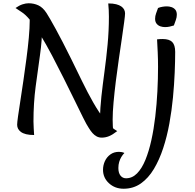

<svg xmlns="http://www.w3.org/2000/svg" viewBox="-20 -822 1192 1176"><path d="M85 -58Q85 -71 90.5 -110Q96 -149 105 -206.5Q114 -264 123.5 -330Q133 -396 142 -463.5Q151 -531 156.5 -591.5Q162 -652 162 -695Q162 -733 158.5 -757Q155 -781 148 -796Q187 -783 206 -762.5Q225 -742 231.5 -715.5Q238 -689 238 -657Q238 -576 225 -485Q212 -394 198.5 -292.5Q185 -191 185 -78Q185 -57 186.5 -36Q188 -15 189 5Q160 5 140 0Q120 -5 108 -14Q96 -23 90.5 -34Q85 -45 85 -58ZM600 -45Q596 -58 594.5 -70Q593 -82 593 -97Q593 -158 601 -230.5Q609 -303 620 -383.5Q631 -464 639 -549Q647 -634 647 -720Q647 -740 646 -761Q645 -782 643 -801Q672 -801 691.5 -796Q711 -791 723 -782.5Q735 -774 740.5 -763Q746 -752 746 -740Q746 -727 740.5 -686.5Q735 -646 726.5 -587.5Q718 -529 708 -461Q698 -393 689.5 -324.5Q681 -256 675.5 -195Q670 -134 670 -90Q670 -70 671 -50.5Q672 -31 675 -14ZM524 -38Q511 -57 488.5 -102.5Q466 -148 435.5 -210.5Q405 -273 370 -343Q335 -413 299 -481.5Q263 -550 227.5 -608Q192 -666 161 -703Q136 -733 112.5 -748Q89 -763 75 -773Q98 -789 118 -795.5Q138 -802 155 -802Q188 -802 215.5 -789Q243 -776 265 -742Q282 -716 321 -645Q360 -574 416 -461Q449 -394 482.5 -325Q516 -256 551 -194.5Q586 -133 622.5 -87Q659 -41 698 -19Q670 3 648 12Q626 21 603 21Q586 21 572 13.5Q558 6 546.5 -7Q535 -20 524 -38ZM737 334Q684 334 647.5 300.5Q611 267 611 218Q611 190 622.5 165Q634 140 656 124Q678 108 709 108Q716 108 725 109.5Q734 111 742 115Q732 125 723.5 139Q715 153 710 170Q705 187 705 207Q705 237 718 253.5Q731 270 752 270Q790 270 819.5 240Q849 210 870.5 157.5Q892 105 907 37Q922 -31 931 -107.5Q940 -184 944 -262Q948 -340 948 -412Q948 -459 946 -501.5Q944 -544 942 -581Q949 -582 959 -582.5Q969 -583 976 -583Q1017 -583 1035 -564.5Q1053 -546 1053 -504Q1053 -449 1050 -377Q1047 -305 1039.5 -225.5Q1032 -146 1017.5 -66Q1003 14 979.5 85.5Q956 157 922.5 213Q889 269 843 301.5Q797 334 737 334ZM1045 -666Q1033 -662 1019 -659Q1005 -656 991 -656Q977 -656 963 -660.5Q949 -665 939.5 -676.5Q930 -688 930 -707Q930 -724 936 -740Q942 -756 948 -773Q960 -778 974.5 -780.5Q989 -783 1002 -783Q1016 -783 1030 -778.5Q1044 -774 1053.5 -763Q1063 -752 1063 -732Q1063 -716 1057 -699.5Q1051 -683 1045 -666Z"/></svg>

Font: Merienda
Style: Regular
Weight: 400
Designer: Eduardo Rodriguez Tunni
Foundry: Eduardo Rodriguez Tunni
Version: Version 2.001